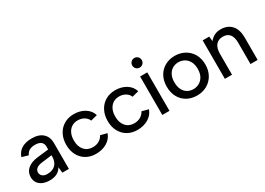

<svg xmlns="http://www.w3.org/2000/svg" viewBox="-9 -1433 2982 2161"><g transform="rotate(-30 1482.5 -353.0)"><path d="M33 -134Q33 -198 80.5 -239Q128 -280 218 -290L359 -306V-346Q359 -382 333.5 -404Q308 -426 256 -426Q210 -426 181 -409Q152 -392 138 -358L55 -382Q75 -443 126.5 -475Q178 -507 260 -507Q353 -507 402.5 -461Q452 -415 452 -338V0H367L359 -75Q336 -35 298 -15Q260 5 203 5Q150 5 112 -12Q74 -29 53.5 -60Q33 -91 33 -134ZM359 -217V-231L225 -214Q178 -208 154 -188.5Q130 -169 130 -139Q130 -109 152.5 -90Q175 -71 214 -71Q284 -71 321.5 -109Q359 -147 359 -217Z M561 -248Q561 -324 592 -383Q623 -442 678.5 -474.5Q734 -507 805 -507Q888 -507 948 -469Q1008 -431 1027 -367L941 -345Q927 -381 891 -402.5Q855 -424 809 -424Q764 -424 730.5 -402.5Q697 -381 678.5 -341.5Q660 -302 660 -249Q660 -169 700.5 -122.5Q741 -76 810 -76Q856 -76 891.5 -96.5Q927 -117 945 -153L1030 -131Q1008 -67 947 -30Q886 7 803 7Q732 7 677 -25Q622 -57 591.5 -115Q561 -173 561 -248Z M1099 -248Q1099 -324 1130 -383Q1161 -442 1216.5 -474.5Q1272 -507 1343 -507Q1426 -507 1486 -469Q1546 -431 1565 -367L1479 -345Q1465 -381 1429 -402.5Q1393 -424 1347 -424Q1302 -424 1268.5 -402.5Q1235 -381 1216.5 -341.5Q1198 -302 1198 -249Q1198 -169 1238.5 -122.5Q1279 -76 1348 -76Q1394 -76 1429.5 -96.5Q1465 -117 1483 -153L1568 -131Q1546 -67 1485 -30Q1424 7 1341 7Q1270 7 1215 -25Q1160 -57 1129.5 -115Q1099 -173 1099 -248Z M1666 -500H1759V0H1666ZM1651 -650Q1651 -677 1669 -695Q1687 -713 1713 -713Q1739 -713 1757 -695Q1775 -677 1775 -650Q1775 -625 1757 -607Q1739 -589 1713 -589Q1687 -589 1669 -607Q1651 -625 1651 -650Z M1868 -250Q1868 -327 1900.5 -385.5Q1933 -444 1990 -475.5Q2047 -507 2117 -507Q2188 -507 2246 -475.5Q2304 -444 2337 -385.5Q2370 -327 2370 -250Q2370 -173 2336.5 -114.5Q2303 -56 2245.5 -24.5Q2188 7 2117 7Q2045 7 1988.5 -24.5Q1932 -56 1900 -114Q1868 -172 1868 -250ZM2271 -250Q2271 -307 2250 -346Q2229 -385 2193.5 -404.5Q2158 -424 2117 -424Q2076 -424 2042 -404.5Q2008 -385 1987.5 -346Q1967 -307 1967 -250Q1967 -193 1987 -154Q2007 -115 2041 -95.5Q2075 -76 2117 -76Q2157 -76 2192.5 -95.5Q2228 -115 2249.5 -154Q2271 -193 2271 -250Z M2479 -500H2564L2571 -437Q2595 -470 2631.5 -488.5Q2668 -507 2714 -507Q2803 -507 2854 -451.5Q2905 -396 2905 -290V0H2812V-278Q2812 -349 2782.5 -386Q2753 -423 2695 -423Q2636 -423 2604 -384.5Q2572 -346 2572 -272V0H2479Z"/></g></svg>

Font: AF Albert Sans Medium
Style: Regular
Weight: 500
Designer: Andreas Rasmussen
Foundry: a.Foundry
Version: Version 1.300;Glyphs 3.2 (3231)